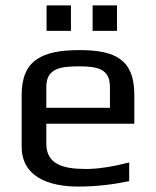

<svg xmlns="http://www.w3.org/2000/svg" viewBox="-20 -679 575 709"><path d="M274 -494C137 -494 60 -458 60 -329V-138C60 -28 156 10 270 10C332 10 394 3 457 -10V-79C394 -63 341 -55 298 -55C213 -55 151 -72 151 -149V-222H476V-329C476 -458 407 -494 274 -494ZM272 -434C344 -434 386 -423 386 -357V-281H151V-357C151 -425 199 -434 272 -434ZM242 -565V-659H152V-565ZM412 -565V-659H322V-565Z"/></svg>

Font: Gamestation Text
Style: Bold
Weight: 400
Designer: Jonas Hecksher
Foundry: Jonas Hecksher, Playtypeª, e-types AS
Version: Version 1.003